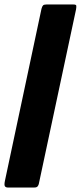

<svg xmlns="http://www.w3.org/2000/svg" viewBox="-29 -726 360 856"><path d="M298 -706Q310 -706 311 -701Q312 -696 310 -684L144 94Q143 99 139 104.5Q135 110 124 110H6Q-3 110 -7 104.5Q-11 99 -7 80L156 -687Q159 -698 163 -702Q167 -706 178 -706Z"/></svg>

Font: Glory Thin ExtraBold
Style: Italic
Weight: 800
Italic angle: -12°
Version: Version 1.011